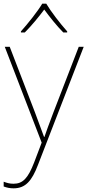

<svg xmlns="http://www.w3.org/2000/svg" viewBox="-26 -783 476 1046"><path d="M226 -763H204C180 -722 125 -653 88 -612V-606H109C146 -643 187 -693 215 -731C243 -693 282 -643 319 -606H340V-612C303 -653 250 -722 226 -763ZM0 -528 201 -6 160 102C127 187 99 218 48 218C27 218 13 214 -6 207V233C13 240 29 243 48 243C113 243 148 202 181 115L430 -528H403L264 -168C241 -108 226 -66 216 -37H214C204 -65 188 -108 164 -172L27 -528Z"/></svg>

Font: Noto Sans Lao UI Thin
Style: Regular
Weight: 100
Designer: Monotype Design Team
Foundry: Monotype Imaging Inc.
Version: Version 2.000